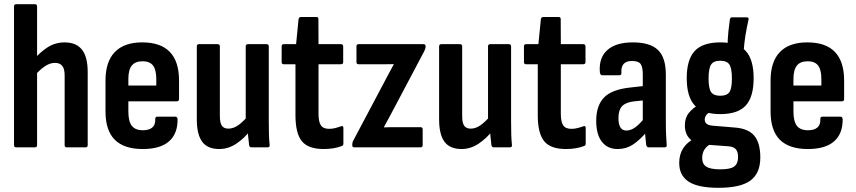

<svg xmlns="http://www.w3.org/2000/svg" viewBox="-20 -703 4085 916"><path d="M298.3 0Q288.4 0 288.4 -10.9V-342.9Q288.4 -374.7 277 -388.8Q265.7 -403 242 -403Q219.3 -403 196.2 -388.1Q173.2 -373.1 147.4 -345.2L136.7 -413.4Q169.4 -453 206.5 -476.9Q243.7 -500.8 288.5 -500.8Q343.4 -500.8 370.9 -466.3Q398.4 -431.8 398.4 -358.9V-10.9Q398.4 0 388.5 0ZM57.3 0Q46.9 0 46.9 -10.9V-672.1Q46.9 -683 57.3 -683H146.5Q156.9 -683 156.9 -672.1V-10.9Q156.9 0 146.5 0Z M661.1 8Q572 8 527.7 -36.2Q483.3 -80.4 483.3 -171.3V-318.2Q483.3 -409 527.9 -454.9Q572.4 -500.8 658.5 -500.8Q746.6 -500.8 790.4 -455.1Q834.2 -409.5 834.2 -318.3V-231.2Q834.2 -219.7 824.3 -219.7H592.4V-171.2Q592.4 -124.1 608.8 -102.9Q625.2 -81.6 661.6 -81.6Q691.9 -81.6 707 -95Q722.2 -108.4 720.6 -135.5Q720.6 -146.5 731 -146.5H816.8Q825.2 -146.5 827.2 -135.6Q828.3 -65.4 786.4 -28.7Q744.6 8 661.1 8ZM592.4 -294.8H725.6V-326.3Q725.6 -370.3 710 -390.5Q694.3 -410.7 660.5 -410.7Q625.2 -410.7 608.8 -390.2Q592.4 -369.7 592.4 -326.3Z M1026.2 8Q970.3 8 944.6 -26.7Q918.9 -61.5 918.9 -133.9V-481.4Q918.9 -492.3 929.3 -492.3H1018.5Q1028.9 -492.3 1028.9 -481.4V-149.8Q1028.9 -116.5 1038.7 -102.9Q1048.6 -89.3 1069.3 -89.3Q1093.6 -89.3 1116.8 -105.7Q1140 -122.2 1165.9 -152.7L1176.1 -82.4Q1145 -42.4 1106.8 -17.2Q1068.6 8 1026.2 8ZM1180.5 0Q1170.6 0 1168.6 -10Q1166.1 -28 1163.9 -52.6Q1161.6 -77.2 1161.6 -95.1L1152.3 -126.1V-481.4Q1152.3 -492.3 1162.7 -492.3H1251.4Q1262.3 -492.3 1262.3 -481.4V-125.3Q1262.3 -90.7 1263.1 -62.5Q1263.9 -34.3 1266.3 -12.4Q1268.3 0 1256.4 0Z M1524.2 8Q1450.7 8 1420.2 -29.3Q1389.6 -66.7 1389.6 -153.8V-396.5H1333.6Q1323.7 -396.5 1323.7 -406.9V-481.4Q1323.7 -492.3 1333.6 -492.3H1392.6L1404.4 -611.4Q1406.4 -621.8 1415.4 -621.8H1489.7Q1499.1 -621.8 1499.1 -611.4L1499.6 -492.3H1605.9Q1617.3 -492.3 1617.3 -481.4V-406.9Q1617.3 -396.5 1605.9 -396.5H1499.6V-160.1Q1499.6 -121.9 1510.9 -105.1Q1522.2 -88.3 1550.3 -88.3Q1564.4 -88.3 1578.4 -91.8Q1592.5 -95.3 1606.4 -100.3Q1618.3 -105.3 1618.3 -91.9V-18.4Q1618.3 -7.9 1609.4 -6Q1592.9 0.5 1571 4.3Q1549.1 8 1524.2 8Z M1670.6 0Q1660.6 0 1660.6 -9.9V-12.9Q1660.6 -21.3 1663.6 -28.8L1812.4 -309.6Q1823.9 -331.5 1835.4 -353Q1846.8 -374.5 1858.3 -395.5V-397Q1837.8 -396.5 1819.7 -396.5Q1801.6 -396.5 1783.1 -396.5H1690.5Q1680.6 -396.5 1680.6 -406.9V-481.4Q1680.6 -492.3 1690.5 -492.3H1999.5Q2010.3 -492.3 2010.3 -483.4V-479.9Q2010.3 -471 2004 -458.7L1859.6 -185.7Q1848.1 -164.2 1836.1 -141.8Q1824.1 -119.3 1811.7 -96.8V-95.3Q1832.6 -96.3 1848.7 -96.3Q1864.8 -96.3 1884.8 -96.3H1986.1Q1996.5 -96.3 1996.5 -84.9V-10.9Q1996.5 0 1986.1 0Z M2182.2 8Q2126.3 8 2100.6 -26.7Q2074.9 -61.5 2074.9 -133.9V-481.4Q2074.9 -492.3 2085.3 -492.3H2174.5Q2184.9 -492.3 2184.9 -481.4V-149.8Q2184.9 -116.5 2194.7 -102.9Q2204.6 -89.3 2225.3 -89.3Q2249.6 -89.3 2272.8 -105.7Q2296 -122.2 2321.9 -152.7L2332.1 -82.4Q2301 -42.4 2262.8 -17.2Q2224.6 8 2182.2 8ZM2336.5 0Q2326.6 0 2324.6 -10Q2322.1 -28 2319.9 -52.6Q2317.6 -77.2 2317.6 -95.1L2308.3 -126.1V-481.4Q2308.3 -492.3 2318.7 -492.3H2407.4Q2418.3 -492.3 2418.3 -481.4V-125.3Q2418.3 -90.7 2419.1 -62.5Q2419.9 -34.3 2422.3 -12.4Q2424.3 0 2412.4 0Z M2680.2 8Q2606.7 8 2576.2 -29.3Q2545.6 -66.7 2545.6 -153.8V-396.5H2489.6Q2479.7 -396.5 2479.7 -406.9V-481.4Q2479.7 -492.3 2489.6 -492.3H2548.6L2560.4 -611.4Q2562.4 -621.8 2571.4 -621.8H2645.7Q2655.1 -621.8 2655.1 -611.4L2655.6 -492.3H2761.9Q2773.3 -492.3 2773.3 -481.4V-406.9Q2773.3 -396.5 2761.9 -396.5H2655.6V-160.1Q2655.6 -121.9 2666.9 -105.1Q2678.2 -88.3 2706.3 -88.3Q2720.4 -88.3 2734.4 -91.8Q2748.5 -95.3 2762.4 -100.3Q2774.3 -105.3 2774.3 -91.9V-18.4Q2774.3 -7.9 2765.4 -6Q2748.9 0.5 2727 4.3Q2705.1 8 2680.2 8Z M3074.3 0Q3065.9 0 3062.9 -11.5Q3061.4 -25 3058.9 -50.6Q3056.4 -76.2 3055.4 -96.6L3046.6 -119.4V-348.5Q3046.6 -384.8 3035.8 -398.5Q3024.9 -412.1 2995.1 -412.1Q2940.6 -412.1 2944.6 -355.3Q2945.5 -343.9 2934.2 -343.9H2853.8Q2843.3 -343.9 2841.8 -358.9Q2836.3 -427 2877.2 -463.9Q2918 -500.8 2999 -500.8Q3081.6 -500.8 3119.1 -464.6Q3156.6 -428.5 3156.6 -347.1V-124.8Q3156.6 -84.8 3157.9 -58.1Q3159.1 -31.3 3160.6 -12.4Q3162.6 0 3151.2 0ZM2926.6 8Q2878.2 8 2851.3 -27Q2824.4 -61.9 2824.4 -126.4Q2824.4 -198.4 2861.1 -237.1Q2897.8 -275.9 2986.2 -285.4L3057.6 -293.4L3057.2 -224.8L3003.2 -219.2Q2963.8 -214.2 2947.2 -195.8Q2930.5 -177.4 2930.5 -139.6Q2930.5 -110.4 2939.8 -95.3Q2949.2 -80.2 2968.3 -80.2Q2988.9 -80.2 3010.3 -95.2Q3031.7 -110.3 3062 -148.1L3068.8 -77.4Q3031.3 -33.9 2999.1 -12.9Q2967 8 2926.6 8Z M3407.7 193Q3309.6 193 3265 163.4Q3220.4 133.9 3220.4 74.3Q3220.4 33.7 3239.2 4.5Q3258 -24.8 3296.4 -44.3L3374.9 -17.9Q3352.7 -7.9 3341.3 9.8Q3330 27.5 3330 50.3Q3330 79.2 3349.1 91.8Q3368.2 104.4 3413.1 104.9Q3463.9 105.4 3482.5 91.5Q3501.2 77.6 3501.2 46.7Q3501.2 20.9 3490.1 8.5Q3479 -3.9 3451.8 -5.4L3333.6 -13.9Q3293.3 -17.8 3270.3 -41.5Q3247.4 -65.2 3247.4 -105.2Q3247.4 -141.2 3266.7 -164.6Q3286 -188 3315.7 -204.5L3379 -172.6Q3360.4 -167.1 3351.3 -156.2Q3342.2 -145.4 3342.2 -132.7Q3342.2 -120.5 3350.6 -112.9Q3358.9 -105.4 3379.5 -103.4L3487.3 -94.4Q3550.5 -89.4 3578.9 -55Q3607.3 -20.5 3607.3 48.3Q3607.3 123.6 3560.2 158.3Q3513.2 193 3407.7 193ZM3416.1 -158.6Q3333 -158.6 3294.7 -199.8Q3256.3 -241 3256.3 -330.4Q3256.3 -418.4 3294.2 -459.6Q3332 -500.8 3416.7 -500.8Q3500.8 -500.8 3538.1 -459.6Q3575.5 -418.4 3575.5 -329.9Q3575.5 -240.5 3537.8 -199.5Q3500.2 -158.6 3416.1 -158.6ZM3416.1 -246.2Q3448.5 -246.2 3460.1 -263.9Q3471.8 -281.6 3471.8 -328.4Q3471.8 -376.3 3460.1 -394.7Q3448.5 -413.2 3416.1 -413.2Q3384.3 -413.2 3372.4 -394.7Q3360.5 -376.3 3360.5 -328.4Q3360.5 -281.6 3372.4 -263.9Q3384.3 -246.2 3416.1 -246.2ZM3527 -449.8 3450.8 -481.2Q3451.8 -521.9 3455.1 -553.9Q3458.4 -585.9 3462 -609.4Q3464 -620.4 3471.9 -620.4H3542.1Q3554 -620.4 3551 -609Q3542.6 -571.7 3536.6 -535.5Q3530.6 -499.2 3527 -449.8Z M3834.1 8Q3745 8 3700.7 -36.2Q3656.3 -80.4 3656.3 -171.3V-318.2Q3656.3 -409 3700.9 -454.9Q3745.4 -500.8 3831.5 -500.8Q3919.6 -500.8 3963.4 -455.1Q4007.2 -409.5 4007.2 -318.3V-231.2Q4007.2 -219.7 3997.3 -219.7H3765.4V-171.2Q3765.4 -124.1 3781.8 -102.9Q3798.2 -81.6 3834.6 -81.6Q3864.9 -81.6 3880 -95Q3895.2 -108.4 3893.6 -135.5Q3893.6 -146.5 3904 -146.5H3989.8Q3998.2 -146.5 4000.2 -135.6Q4001.3 -65.4 3959.4 -28.7Q3917.6 8 3834.1 8ZM3765.4 -294.8H3898.6V-326.3Q3898.6 -370.3 3883 -390.5Q3867.3 -410.7 3833.5 -410.7Q3798.2 -410.7 3781.8 -390.2Q3765.4 -369.7 3765.4 -326.3Z"/></svg>

Font: Sofia Sans Condensed
Style: Regular
Weight: 400
Designer: Botio Nikoltchev, Ani Petrova
Foundry: lettersoup
Version: Version 4.100